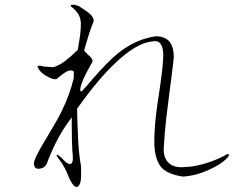

<svg xmlns="http://www.w3.org/2000/svg" viewBox="-20 -768 1040 799"><path d="M201.2 -488.3 162.1 -491.2Q145.5 -496.1 139.6 -494.1Q130.9 -491.2 148.4 -470.7Q159.2 -459 179.7 -448.2Q201.2 -436.5 214.8 -438.5L227.5 -449.2Q247.1 -464.8 257.8 -470.7Q275.4 -479.5 287.1 -470.7V-444.3Q271.5 -376 235.4 -302.7Q213.9 -259.8 170.9 -189.5Q146.5 -149.4 138.7 -132.8Q124 -106.4 121.1 -89.8Q121.1 -61.5 146.5 -66.4Q171.9 -70.3 178.7 -97.7Q201.2 -156.2 228.5 -204.1Q247.1 -237.3 278.3 -279.3L279.3 -185.5L281.2 -138.7Q287.1 -94.7 276.4 -86.9Q265.6 -79.1 239.3 -107.4Q224.6 -123 217.8 -124Q210.9 -126 223.6 -108.4Q238.3 -89.8 249 -69.3Q255.9 -56.6 266.6 -30.3L267.6 -27.3Q290 19.5 304.7 7.8Q316.4 -1 317.4 -31.2V-75.2Q308.6 -124 305.7 -177.7Q303.7 -210 301.8 -268.6L300.8 -315.4Q384.8 -434.6 459 -504.9Q547.9 -589.8 614.3 -595.7Q656.2 -605.5 659.2 -544.9Q661.1 -507.8 643.6 -391.6Q632.8 -322.3 628.9 -287.1Q622.1 -225.6 622.1 -179.7Q622.1 -101.6 655.3 -67.4Q681.6 -42 741.2 -33.2Q793.9 -36.1 849.6 -61.5Q900.4 -84 925.8 -111.3Q936.5 -124 931.6 -126Q927.7 -128.9 912.1 -119.1Q871.1 -97.7 824.2 -85Q781.2 -73.2 751 -73.2Q701.2 -67.4 678.7 -93.8Q657.2 -117.2 662.1 -162.1Q664.1 -205.1 671.9 -276.4Q676.8 -318.4 687.5 -401.4Q695.3 -457 697.3 -478.5Q702.1 -515.6 703.1 -530.3Q703.1 -584 674.8 -604.5Q658.2 -616.2 629.9 -617.2Q546.9 -606.4 471.7 -546.9Q429.7 -512.7 366.2 -440.4Q352.5 -423.8 345.7 -416Q335 -403.3 327.1 -395.5Q321.3 -387.7 317.4 -387.7Q312.5 -388.7 314.5 -400.4Q316.4 -414.1 327.1 -439.5Q340.8 -469.7 365.2 -511.7Q365.2 -520.5 359.4 -527.3Q356.4 -532.2 346.7 -540Q340.8 -545.9 337.9 -548.8Q333 -553.7 330.1 -557.6Q339.8 -592.8 350.6 -627Q358.4 -651.4 370.1 -680.7Q370.1 -695.3 355.5 -709Q346.7 -717.8 319.3 -735.4L308.6 -742.2Q291 -750 279.3 -748Q266.6 -746.1 285.2 -733.4Q300.8 -718.8 307.6 -706.1Q314.5 -693.4 316.4 -674.8Q317.4 -653.3 313.5 -622.1Q310.5 -603.5 305.7 -572.3L303.7 -560.5Q272.5 -530.3 249 -512.7Q223.6 -494.1 201.2 -488.3Z"/></svg>

Font: Batang
Style: Regular
Weight: 400
Version: Version 2.21